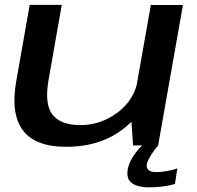

<svg xmlns="http://www.w3.org/2000/svg" viewBox="-20 -610 826 805"><path d="M538 0H643L747 -589H612.5L529.5 -121ZM239 -589.5H104.5L48 -269Q24 -133.5 75.8 -64Q127.5 5.5 257 5.5Q405.5 5.5 503.8 -75.2Q602 -156 616 -234L558 -276Q543.5 -191 473 -138.2Q402.5 -85.5 317 -85.5Q234 -85.5 199.8 -129.8Q165.5 -174 184 -277.5ZM603 175.5Q626.5 175.5 649.2 173.2Q672 171 689.5 167.2Q707 163.5 713.5 161L723.5 96Q716 99 700.8 102.8Q685.5 106.5 668.2 109Q651 111.5 634.5 111.5Q614 111.5 604.5 104.2Q595 97 595 85.5Q595 73.5 603.8 56.8Q612.5 40 624 24Q635.5 8 643 0H576.5Q562.5 12 547.8 31.8Q533 51.5 523.5 74Q514 96.5 514 117Q514 139 526 151.5Q538 164 558.5 169.8Q579 175.5 603 175.5Z"/></svg>

Font: Anybody Expanded Medium
Style: Italic
Weight: 500
Width: 7
Italic angle: -10°
Version: Version 1.113;gftools[0.9.25]